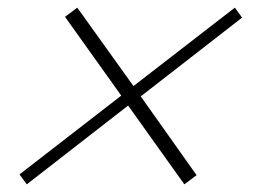

<svg xmlns="http://www.w3.org/2000/svg" viewBox="-20 -539 664 502"><path d="M613 -493 348 -287 494 -81 462 -57 315 -263 50 -57 31 -83 297 -289 150 -495 182 -519 329 -314 594 -519Z"/></svg>

Font: Nyght Serif Italic
Style: Regular
Weight: 400
Italic angle: -16°
Designer: Maksym Kobuzan
Version: Version 0.410